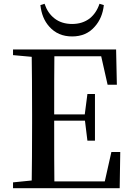

<svg xmlns="http://www.w3.org/2000/svg" viewBox="-20 -997 700 1017"><path d="M614 0 617 -192H570L535 -36H268C267 -95 267 -203 267 -358H430L443 -252H483V-499H443L429 -391H267C267 -531 267 -634 268 -699H516L550 -548H599L595 -735H49V-705L148 -696C149 -629 150 -528 150 -393V-342C150 -207 149 -107 148 -41L49 -31V0ZM362 -804C412 -804 452 -821 482 -856C509 -886 525 -924 530 -970L507 -977C496 -944 479 -919 456 -900C430 -880 399 -870 362 -870C325 -870 293 -880 268 -900C244 -919 227 -944 216 -977L194 -970C199 -924 214 -886 241 -856C272 -821 312 -804 362 -804Z"/></svg>

Font: AllPunType SemiBold
Style: Regular
Weight: 600
Version: 1.0